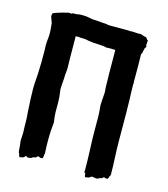

<svg xmlns="http://www.w3.org/2000/svg" viewBox="-110 -821 794 910"><g transform="rotate(15 287.0 -366.0)"><path d="M40 -691.4C40 -688.5 50.8 -661.1 50.8 -661.1L52.7 -642.6C53.7 -631.8 54.7 -620.1 54.7 -609.4C54.7 -590.8 50.8 -572.3 50.8 -552.7L51.8 -527.3V-467.8L50.8 -434.6C50.8 -402.3 45.9 -371.1 45.9 -338.9C45.9 -308.6 47.9 -270.5 50.8 -222.7C54.7 -191.4 52.7 -160.2 54.7 -126C54.7 -115.2 53.7 -100.6 52.7 -82C56.6 -63.5 55.7 -46.9 58.6 -28.3C65.4 -21.5 61.5 -13.7 68.4 -6.8C75.2 -9.8 82 -8.8 86.9 -11.7C91.8 -14.6 92.8 -20.5 97.7 -20.5C99.6 -20.5 100.6 -19.5 100.6 -18.6V-17.6C100.6 -16.6 103.5 -15.6 109.4 -15.6L114.3 -16.6H119.1C123 -16.6 127 -25.4 142.6 -25.4C145.5 -28.3 148.4 -33.2 153.3 -34.2C160.2 -31.2 165 -29.3 166 -29.3L174.8 -30.3C178.7 -37.1 176.8 -47.9 179.7 -55.7C178.7 -76.2 177.7 -97.7 177.7 -118.2C177.7 -152.3 179.7 -182.6 182.6 -209C179.7 -224.6 178.7 -240.2 177.7 -256.8V-301.8C177.7 -322.3 175.8 -341.8 172.9 -361.3L171.9 -367.2C171.9 -389.6 175.8 -414.1 175.8 -436.5C175.8 -448.2 178.7 -457 178.7 -477.5L177.7 -514.6L176.8 -629.9H193.4L197.3 -628.9H206.1C217.8 -628.9 229.5 -627.9 240.2 -625C258.8 -622.1 278.3 -620.1 296.9 -620.1C309.6 -620.1 322.3 -618.2 334 -615.2C336.9 -616.2 340.8 -616.2 345.7 -616.2C357.4 -616.2 367.2 -616.2 375 -615.2C375 -530.3 376 -469.7 377 -434.6L378.9 -407.2L377 -381.8C376 -368.2 375 -354.5 375 -341.8L377 -321.3C378.9 -304.7 378.9 -272.5 378.9 -226.6V-210C378.9 -192.4 379.9 -161.1 381.8 -117.2C382.8 -90.8 383.8 -61.5 383.8 -28.3L382.8 -17.6C387.7 -16.6 389.6 -12.7 389.6 -7.8V-4.9C389.6 -1 390.6 2 393.6 3.9C400.4 3.9 405.3 1 410.2 1C414.1 0 419.9 -6.8 422.9 -6.8C431.6 -6.8 438.5 -3.9 446.3 -3.9C455.1 -3.9 460 -11.7 470.7 -11.7C474.6 -14.6 475.6 -18.6 480.5 -18.6C484.4 -16.6 488.3 -15.6 493.2 -15.6H497.1C500 -18.6 502 -23.4 502.9 -28.3C505.9 -33.2 507.8 -36.1 507.8 -39.1C507.8 -93.8 502.9 -148.4 502.9 -204.1C502.9 -315.4 502 -382.8 501 -407.2C500 -431.6 499 -456.1 499 -480.5L500 -485.4L499 -493.2V-567.4L498 -627C499 -629.9 501 -632.8 502.9 -635.7V-638.7C502.9 -645.5 506.8 -650.4 506.8 -658.2L513.7 -668C513.7 -670.9 510.7 -668.9 510.7 -672.9L511.7 -693.4L512.7 -698.2C505.9 -701.2 504.9 -708 500 -711.9C488.3 -711.9 480.5 -718.8 469.7 -719.7C466.8 -718.8 463.9 -718.8 459 -718.8C448.2 -718.8 440.4 -720.7 429.7 -720.7L420.9 -719.7L412.1 -720.7H317.4C309.6 -720.7 303.7 -723.6 300.8 -723.6C280.3 -723.6 261.7 -727.5 241.2 -727.5C226.6 -727.5 208 -734.4 189.5 -734.4C179.7 -734.4 168.9 -735.4 159.2 -732.4C156.2 -731.4 148.4 -731.4 136.7 -731.4C133.8 -731.4 131.8 -728.5 128.9 -727.5L124 -728.5H110.4L108.4 -726.6C101.6 -726.6 52.7 -711.9 43 -707C41 -701.2 40 -696.3 40 -691.4Z"/></g></svg>

Font: Caesar Dressing Cyrillic
Style: Regular
Weight: 400
Designer: Dathan Boardman
Foundry: Open Window
Version: Version 1.00;July 2, 2020;FontCreator 13.0.0.2642 64-bit